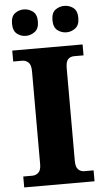

<svg xmlns="http://www.w3.org/2000/svg" viewBox="-61 -960 537 998"><g transform="rotate(-5 207.5 -461.0)"><path d="M24 0V-57H72Q89 -57 103 -69Q117 -81 117 -113V-598Q117 -632 103 -644.5Q89 -657 72 -657H24V-714H391V-657H342Q322 -657 310 -644.5Q298 -632 298 -598V-114Q298 -82 311 -69.5Q324 -57 342 -57H391V0ZM314 -784Q287 -784 266.5 -800Q246 -816 246 -853Q246 -891 266.5 -906.5Q287 -922 314 -922Q339 -922 360 -906.5Q381 -891 381 -853Q381 -816 360 -800Q339 -784 314 -784ZM102 -784Q76 -784 55.5 -800Q35 -816 35 -853Q35 -891 55.5 -906.5Q76 -922 102 -922Q127 -922 148.5 -906.5Q170 -891 170 -853Q170 -816 148.5 -800Q127 -784 102 -784Z"/></g></svg>

Font: Noto Serif Tamil ExtraBold
Style: Italic
Weight: 800
Italic angle: -12°
Designer: Indian Type Foundry, Tom Grace, and the Monotype Design Team
Foundry: Monotype Imaging Inc.
Version: Version 2.003; ttfautohint (v1.8.4.7-5d5b)